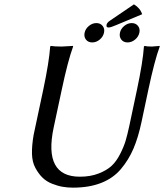

<svg xmlns="http://www.w3.org/2000/svg" viewBox="-20 -861 761 891"><path d="M378.9 -677.2Q368.7 -690.4 372.6 -709Q376.5 -727.5 392.6 -740.7Q408.7 -753.9 427.2 -753.9Q445.8 -753.9 456.3 -740.7Q466.8 -727.5 462.6 -709Q458.5 -690.4 442.6 -677.2Q426.8 -664.1 408 -664.1Q389.2 -664.1 378.9 -677.2ZM543 -677.2Q532.7 -690.4 536.6 -709Q540.5 -727.5 556.6 -740.7Q572.8 -753.9 591.3 -753.9Q609.9 -753.9 620.4 -740.7Q630.9 -727.5 626.7 -709Q622.6 -690.4 606.7 -677.2Q590.8 -664.1 572 -664.1Q553.2 -664.1 543 -677.2ZM615.7 -444.8Q643.1 -574.2 647.9 -645L650.9 -647.9Q661.1 -645 685.1 -645Q685.1 -645 720.7 -647.9L721.2 -645Q696.8 -578.6 668.5 -444.8L636.7 -294.9Q621.6 -223.6 599.4 -171.4Q577.1 -119.1 541 -76.4Q504.9 -33.7 449.2 -12Q393.6 9.8 318.8 9.8Q294.4 9.8 271.2 5.9Q248 2 221.9 -8.3Q195.8 -18.6 177.5 -36.4Q159.2 -54.2 144.3 -81.5Q129.4 -108.9 128.4 -147Q127.4 -185.1 136.2 -235.8L180.7 -444.8Q208 -574.2 212.9 -645L215.8 -647.9Q232.4 -645 266.1 -645L318.8 -647.9L319.3 -645Q294.9 -578.6 266.6 -444.8L229 -269Q180.7 -41 350.6 -41Q399.4 -41 437.3 -55.7Q475.1 -70.3 497.6 -91.1Q520 -111.8 537.6 -146.5Q555.2 -181.2 563.2 -208.7Q571.3 -236.3 580.1 -276.9ZM601.6 -840.8Q630.9 -823.2 639.6 -794.9L518.1 -744.1Q494.1 -733.4 483.4 -733.4Q471.7 -733.4 474.6 -746.6Q476.6 -755.9 490.2 -765.1Z"/></svg>

Font: Linux Biolinum O
Style: Italic
Weight: 400
Italic angle: -12°
Designer: Philipp H. Poll
Foundry: Philipp H. Poll
Version: Version 1.1.3